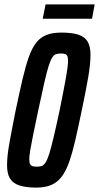

<svg xmlns="http://www.w3.org/2000/svg" viewBox="-20 -844 450 872"><path d="M144 8Q97 8 67.5 -2Q38 -12 25 -34Q12 -56 12 -94Q12 -135 23 -196Q34 -257 51 -342Q68 -423 82 -483Q96 -543 110.5 -584Q125 -625 144 -649.5Q163 -674 190.5 -685Q218 -696 259 -696Q307 -696 336 -686.5Q365 -677 378 -655Q391 -633 391 -595Q391 -554 380.5 -492.5Q370 -431 352 -346Q336 -268 322.5 -209.5Q309 -151 294.5 -109.5Q280 -68 260.5 -42Q241 -16 213 -4Q185 8 144 8ZM147 -87Q160 -87 169 -90Q178 -93 186.5 -105.5Q195 -118 203.5 -145Q212 -172 223.5 -220.5Q235 -269 251 -344Q271 -443 280 -494Q289 -545 289 -566Q289 -583 285.5 -590Q282 -597 275 -599Q268 -601 257 -601Q244 -601 234.5 -598Q225 -595 217 -582.5Q209 -570 200.5 -543Q192 -516 181 -467.5Q170 -419 154 -344Q140 -278 131 -234Q122 -190 117.5 -163Q113 -136 113 -121Q113 -105 117 -98Q121 -91 129 -89Q137 -87 147 -87ZM174 -759 187 -824H410L398 -759Z"/></svg>

Font: Saira UltraCondensed
Style: Bold Italic
Weight: 700
Width: 1
Italic angle: -12°
Designer: Hector Gatti with collaboration of the Omnibus-Type team
Foundry: Omnibus-Type
Version: Version 1.101